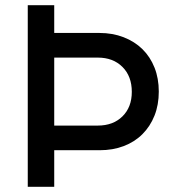

<svg xmlns="http://www.w3.org/2000/svg" viewBox="-20 -720 676 740"><path d="M87 -700H189V-593H363Q414 -593 456.5 -576.5Q499 -560 529 -530.5Q559 -501 575.5 -459.5Q592 -418 592 -367Q592 -316 575.5 -274.5Q559 -233 529 -203Q499 -173 457 -157Q415 -141 364 -141H189V0H87ZM357 -236Q416 -236 452 -271.5Q488 -307 488 -366Q488 -426 452 -462Q416 -498 357 -498H189V-236Z"/></svg>

Font: NT Somic Medium
Style: Regular
Weight: 500
Designer: Ravid Balaliev — lead type designer, mastering
Michael Voronin — secret advisor, marketing
Ivan Kovalenko — best boy
Foundry: NT Type
Version: Version 0.7